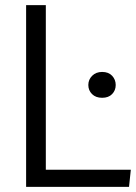

<svg xmlns="http://www.w3.org/2000/svg" viewBox="-20 -730 531 750"><path d="M82 0V-710H159V-67H491L484 0ZM379 -348Q354 -348 339.5 -362.5Q325 -377 325 -398Q325 -419 340 -434Q355 -449 379 -449Q404 -449 418 -434Q432 -419 432 -398Q432 -377 418 -362.5Q404 -348 379 -348Z"/></svg>

Font: LivvicRegular
Style: Regular
Weight: 400
Designer: Jacques Le Bailly, Baron von Fonthausen
Version: Version 1.001; ttfautohint (v1.8.2)